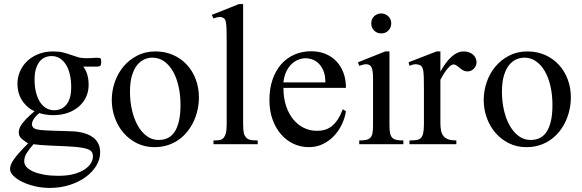

<svg xmlns="http://www.w3.org/2000/svg" viewBox="-20 -715 2885 952"><path d="M481.9 -407.7Q481.9 -405.3 481 -398.7Q480 -392.1 477.5 -388.7Q475.1 -386.7 470.9 -386Q466.8 -385.3 461.9 -384.8Q456.5 -384.3 450.2 -384.8H393.1Q405.8 -367.7 412.6 -345.5Q419.4 -323.2 419.4 -295.4Q419.9 -264.6 408.2 -237.3Q396.5 -210 373.8 -189.2Q351.1 -168.5 318.4 -156.2Q285.6 -144 243.7 -144Q226.6 -144 209.5 -146.5Q192.4 -148.9 175.3 -154.3Q165.5 -147 156.7 -137.2Q147.9 -127.4 143.1 -117.4Q138.2 -107.4 138.4 -97.9Q138.7 -88.4 146 -81.5Q148.9 -78.6 153.1 -76.7Q157.2 -74.7 164.6 -73Q171.9 -71.3 183.6 -70.1Q195.3 -68.8 213.6 -68.1Q231.9 -67.4 258.1 -66.4Q284.2 -65.4 320.3 -64.5Q329.1 -64.5 344 -63.7Q358.9 -63 376.5 -59.8Q394 -56.6 411.6 -50Q429.2 -43.5 443.8 -32Q458.5 -20.5 467.5 -2.4Q476.6 15.6 476.6 41.5Q476.6 75.2 457.5 106.7Q438.5 138.2 404.8 162.8Q371.1 187.5 325.4 202.1Q279.8 216.8 226.1 216.8Q189 216.8 153.6 208.5Q118.2 200.2 90.8 187Q63.5 173.8 46.6 157Q29.8 140.1 29.8 123Q29.8 113.3 33.9 102.1Q38.1 90.8 48.1 76.2Q58.1 61.5 75.4 42Q92.8 22.5 119.1 -3.9Q96.7 -18.1 85 -29.3Q73.2 -40.5 73.2 -57.6Q73.2 -66.4 75.9 -75.9Q78.6 -85.4 86.9 -97.7Q95.2 -109.9 110.6 -126Q126 -142.1 151.4 -163.6Q129.9 -172.9 114 -187.7Q98.1 -202.6 87.4 -220.5Q76.7 -238.3 71.5 -258.5Q66.4 -278.8 66.4 -299.3Q66.4 -330.6 78.6 -359.6Q90.8 -388.7 113.5 -410.9Q136.2 -433.1 169.4 -446.5Q202.6 -460 244.1 -460Q272.9 -460 293.5 -454.6Q314 -449.2 331.3 -443.1Q348.6 -437 366.2 -431.6Q383.8 -426.3 406.7 -426.3Q421.9 -426.3 431.9 -427Q441.9 -427.7 449.2 -428.2Q456.5 -428.7 462.4 -428.7Q468.8 -428.7 475.6 -427.2Q481.9 -425.8 481.9 -407.7ZM333 -282.7Q333 -317.4 326.4 -345.7Q319.8 -374 307.1 -394.3Q294.4 -414.6 276.6 -425.8Q258.8 -437 235.8 -437Q218.3 -437 202.9 -430.4Q187.5 -423.8 176 -409.4Q164.6 -395 158 -373Q151.4 -351.1 151.4 -320.3Q151.4 -287.1 158 -259.3Q164.6 -231.4 177 -211.2Q189.5 -190.9 207.5 -179.7Q225.6 -168.5 249 -168.5Q266.6 -168.5 282 -175Q297.4 -181.6 308.8 -195.6Q320.3 -209.5 326.7 -231Q333 -252.4 333 -282.7ZM440.9 59.6Q440.9 47.9 435.8 39.3Q430.7 30.8 416.7 25.1Q402.8 19.5 378.7 16.1Q354.5 12.7 315.9 10.7Q260.7 8.3 218.3 6.3Q175.8 4.4 146 0Q125 24.4 112.5 43.7Q100.1 63 100.1 85.4Q100.1 101.1 112.3 114Q124.5 127 147 136.5Q169.4 146 200.4 151.4Q231.4 156.7 269 156.7Q313 156.7 345.2 148.2Q377.4 139.6 398.7 125.7Q419.9 111.8 430.4 94.5Q440.9 77.1 440.9 59.6Z M966.3 -231.9Q966.3 -203.1 960.2 -173.6Q954.1 -144 941.9 -116.7Q929.7 -89.4 911.1 -65.4Q892.6 -41.5 868.2 -23.7Q843.8 -5.9 813 4.4Q782.2 14.6 745.6 14.6Q698.7 14.6 659.9 -4.4Q621.1 -23.4 593 -55.7Q564.9 -87.9 549.6 -130.4Q534.2 -172.9 534.2 -219.2Q534.2 -264.6 549.1 -307.9Q564 -351.1 592 -384.8Q620.1 -418.5 660.2 -439.2Q700.2 -460 750.5 -460Q798.8 -460 838.4 -442.4Q877.9 -424.8 906.5 -394Q935.1 -363.3 950.7 -321.5Q966.3 -279.8 966.3 -231.9ZM875 -194.3Q875 -244.1 865.2 -287.1Q855.5 -330.1 837.4 -361.6Q819.3 -393.1 793.5 -411.1Q767.6 -429.2 735.4 -429.2Q716.3 -429.2 696.5 -420.9Q676.8 -412.6 660.6 -393.1Q644.5 -373.5 634.5 -341.1Q624.5 -308.6 624.5 -259.8Q624.5 -211.9 634.5 -168.5Q644.5 -125 663.1 -92.3Q681.6 -59.6 707.8 -40.3Q733.9 -21 766.1 -21Q790.5 -21 810.5 -30Q830.6 -39.1 844.7 -59.6Q858.9 -80.1 866.9 -113.3Q875 -146.5 875 -194.3Z M1038.6 0V-18.6Q1061 -18.6 1071.8 -21Q1082.5 -23.4 1090.3 -33.7Q1093.3 -37.6 1095.7 -42.7Q1098.1 -47.9 1100.1 -55.7Q1102.1 -63.5 1103 -74.5Q1104 -85.4 1104 -101.1V-506.8Q1104 -544.9 1103.3 -566.9Q1102.5 -588.9 1100.8 -600.6Q1099.1 -612.3 1096.7 -616.7Q1094.2 -621.1 1090.3 -624.5Q1085.9 -627.4 1081.1 -629.2Q1076.2 -630.9 1070.3 -630.9Q1064.5 -630.9 1056.6 -629.2Q1048.8 -627.4 1038.6 -623.5L1029.8 -641.1L1164.6 -694.8H1185.5V-101.1Q1185.5 -86.4 1186.3 -75.9Q1187 -65.4 1188.5 -57.9Q1189.9 -50.3 1192.4 -45.2Q1194.8 -40 1198.2 -35.6Q1201.7 -31.2 1206.1 -28.1Q1210.4 -24.9 1217 -22.7Q1223.6 -20.5 1233.6 -19.5Q1243.7 -18.6 1257.8 -18.6V0Z M1695.3 -163.6Q1690.4 -130.9 1675.3 -98.9Q1660.2 -66.9 1636.7 -41.7Q1613.3 -16.6 1581.5 -1Q1549.8 14.6 1511.2 14.6Q1471.7 14.6 1436 -1.7Q1400.4 -18.1 1373.8 -48.6Q1347.2 -79.1 1331.5 -122.3Q1315.9 -165.5 1315.9 -218.8Q1315.9 -275.4 1331.3 -320.3Q1346.7 -365.2 1374.3 -396.5Q1401.9 -427.7 1439.9 -444.3Q1478 -460.9 1523.4 -460.9Q1560.5 -460.9 1592 -448.5Q1623.5 -436 1646.5 -412.6Q1669.4 -389.2 1682.4 -355.5Q1695.3 -321.8 1695.3 -279.3H1385.3Q1385.3 -229.5 1398.4 -189.9Q1411.6 -150.4 1434.1 -123Q1456.5 -95.7 1486.1 -81.3Q1515.6 -66.9 1548.3 -66.4Q1570.3 -65.9 1589.1 -71Q1607.9 -76.2 1624 -88.6Q1640.1 -101.1 1654.1 -121.8Q1668 -142.6 1679.7 -173.3ZM1593.3 -306.6Q1593.3 -343.8 1582.5 -366.9Q1571.8 -390.1 1556.6 -403.3Q1541.5 -416.5 1524.9 -421.4Q1508.3 -426.3 1496.1 -426.3Q1476.6 -426.3 1457.8 -418.5Q1439 -410.6 1423.8 -395.5Q1408.7 -380.4 1398.4 -357.9Q1388.2 -335.4 1385.3 -306.6Z M1919.9 -599.6Q1919.9 -578.6 1906 -564Q1892.1 -549.3 1870.6 -549.3Q1849.1 -549.3 1835 -563.5Q1820.8 -577.6 1820.8 -599.6Q1820.8 -610.4 1824.7 -619.4Q1828.6 -628.4 1835.4 -634.8Q1842.3 -641.1 1851.3 -644.8Q1860.4 -648.4 1870.6 -648.4Q1880.9 -648.4 1889.9 -644.5Q1898.9 -640.6 1905.5 -634Q1912.1 -627.4 1916 -618.7Q1919.9 -609.9 1919.9 -599.6ZM1761.2 0V-18.6Q1782.2 -18.6 1795.7 -21.5Q1809.1 -24.4 1816.7 -32.5Q1824.2 -40.5 1826.9 -54.9Q1829.6 -69.3 1829.6 -91.8V-331.1Q1829.6 -363.3 1822.5 -379.9Q1815.4 -396.5 1795.9 -396.5Q1789.1 -396.5 1780.8 -394.5Q1772.5 -392.6 1761.2 -388.7L1754.9 -406.2L1890.1 -460H1911.1V-91.8Q1911.1 -69.3 1914.1 -54.9Q1917 -40.5 1924.6 -32.5Q1932.1 -24.4 1945.6 -21.5Q1959 -18.6 1980 -18.6V0Z M2342.8 -406.2Q2342.8 -397.5 2339.4 -389.2Q2335.9 -380.9 2329.8 -374.8Q2323.7 -368.7 2315.7 -364.7Q2307.6 -360.8 2298.3 -360.8Q2286.1 -360.8 2276.6 -366.2Q2267.1 -371.6 2259.3 -378.2Q2251.5 -384.8 2244.1 -390.1Q2236.8 -395.5 2229 -395.5Q2216.8 -395.5 2199.5 -375.2Q2182.1 -355 2163.6 -319.3V-104Q2163.6 -83 2167 -66.9Q2170.4 -50.8 2179.2 -40Q2188 -29.3 2203.4 -23.9Q2218.8 -18.6 2242.7 -18.6V0H2010.3V-18.6Q2031.2 -18.6 2045.2 -20.8Q2059.1 -22.9 2067.1 -31.2Q2075.2 -39.6 2078.6 -56.2Q2082 -72.8 2082 -101.1V-274.4Q2082 -309.6 2081.3 -330.3Q2080.6 -351.1 2078.9 -362.8Q2077.1 -374.5 2074.2 -379.9Q2071.3 -385.3 2067.4 -389.6Q2056.6 -395.5 2043.7 -396.5Q2030.8 -397.5 2010.3 -388.7L2005.9 -406.2L2144.5 -460H2163.6V-359.9Q2219.2 -460 2279.3 -460Q2292.5 -460 2304.2 -456.1Q2315.9 -452.1 2324.5 -445.1Q2333 -438 2337.9 -428Q2342.8 -418 2342.8 -406.2Z M2810.5 -231.9Q2810.5 -203.1 2804.4 -173.6Q2798.3 -144 2786.1 -116.7Q2773.9 -89.4 2755.4 -65.4Q2736.8 -41.5 2712.4 -23.7Q2688 -5.9 2657.2 4.4Q2626.5 14.6 2589.8 14.6Q2543 14.6 2504.2 -4.4Q2465.3 -23.4 2437.3 -55.7Q2409.2 -87.9 2393.8 -130.4Q2378.4 -172.9 2378.4 -219.2Q2378.4 -264.6 2393.3 -307.9Q2408.2 -351.1 2436.3 -384.8Q2464.4 -418.5 2504.4 -439.2Q2544.4 -460 2594.7 -460Q2643.1 -460 2682.6 -442.4Q2722.2 -424.8 2750.7 -394Q2779.3 -363.3 2794.9 -321.5Q2810.5 -279.8 2810.5 -231.9ZM2719.2 -194.3Q2719.2 -244.1 2709.5 -287.1Q2699.7 -330.1 2681.6 -361.6Q2663.6 -393.1 2637.7 -411.1Q2611.8 -429.2 2579.6 -429.2Q2560.5 -429.2 2540.8 -420.9Q2521 -412.6 2504.9 -393.1Q2488.8 -373.5 2478.8 -341.1Q2468.8 -308.6 2468.8 -259.8Q2468.8 -211.9 2478.8 -168.5Q2488.8 -125 2507.3 -92.3Q2525.9 -59.6 2552 -40.3Q2578.1 -21 2610.4 -21Q2634.8 -21 2654.8 -30Q2674.8 -39.1 2689 -59.6Q2703.1 -80.1 2711.2 -113.3Q2719.2 -146.5 2719.2 -194.3Z"/></svg>

Font: Doulos SIL Am
Style: Regular
Weight: 400
Designer: Walt Agee, Victor Gaultney, Peter Martin, Debbi Hosken, Becca Hirsbrunner
Foundry: SIL International
Version: Version 5.000